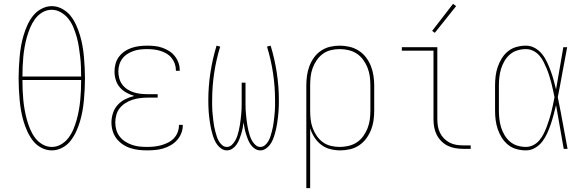

<svg xmlns="http://www.w3.org/2000/svg" viewBox="-20 -776 3040 1001"><path d="M250 8Q222 8 196 -5.5Q170 -19 152.5 -41.5Q135 -64 123 -90Q111 -116 103 -143Q95 -170 90 -198Q85 -226 82.5 -254Q80 -282 78.5 -310.5Q77 -339 77 -368Q77 -396 78.5 -424.5Q80 -453 82.5 -481Q85 -509 90 -537Q95 -565 103 -592Q111 -619 123 -645.5Q135 -672 152.5 -694Q170 -716 196 -730Q222 -744 250 -744Q278 -744 304 -730Q330 -716 347.5 -694Q365 -672 377 -645.5Q389 -619 397 -592Q405 -565 410 -537Q415 -509 417.5 -481Q420 -453 421.5 -424.5Q423 -396 423 -367Q423 -339 421.5 -310.5Q420 -282 417.5 -254Q415 -226 410 -198Q405 -170 397 -143Q389 -116 377 -90Q365 -64 347.5 -41.5Q330 -19 304 -5.5Q278 8 250 8ZM97 -377H403Q403 -403 402 -429Q401 -455 398 -480.5Q395 -506 391 -532Q387 -558 380 -583Q373 -608 363 -632.5Q353 -657 337 -677.5Q321 -698 298 -711.5Q275 -725 249 -725Q223 -725 200 -711Q177 -697 162 -676Q147 -655 137 -631Q127 -607 120 -582Q113 -557 108.5 -531.5Q104 -506 101.5 -480Q99 -454 98 -428Q97 -402 97 -377ZM250 -10Q276 -10 299 -23.5Q322 -37 337.5 -58Q353 -79 363 -103Q373 -127 380 -152.5Q387 -178 391.5 -203.5Q396 -229 398.5 -255Q401 -281 402 -307Q403 -333 403 -359H97Q97 -333 98 -307Q99 -281 101.5 -255Q104 -229 108.5 -203.5Q113 -178 120 -152.5Q127 -127 137 -103Q147 -79 162.5 -58Q178 -37 201 -23.5Q224 -10 250 -10Z M747 8Q725 8 703 5.5Q681 3 659.5 -4Q638 -11 619.5 -23.5Q601 -36 587.5 -53.5Q574 -71 567.5 -93Q561 -115 561 -137Q561 -162 569 -186.5Q577 -211 594 -229.5Q611 -248 633.5 -259Q656 -270 680 -276Q659 -282 639 -293Q619 -304 604.5 -321Q590 -338 583.5 -359.5Q577 -381 577 -403Q577 -424 582.5 -444Q588 -464 600.5 -480.5Q613 -497 630 -508.5Q647 -520 666.5 -526.5Q686 -533 706.5 -535.5Q727 -538 747 -538Q767 -538 786.5 -536Q806 -534 825 -527.5Q844 -521 861 -510.5Q878 -500 890.5 -484.5Q903 -469 910 -450Q917 -431 917 -411Q917 -410 917 -409Q917 -408 917 -407H897Q897 -408 897 -409Q897 -410 897 -411Q897 -428 891 -444.5Q885 -461 874 -474.5Q863 -488 847.5 -497Q832 -506 815.5 -511Q799 -516 781.5 -518Q764 -520 747 -520Q729 -520 711 -518Q693 -516 676 -510Q659 -504 644 -494.5Q629 -485 618 -470.5Q607 -456 602 -438.5Q597 -421 597 -403Q597 -385 602 -367Q607 -349 618 -334.5Q629 -320 644.5 -310Q660 -300 677.5 -294.5Q695 -289 713.5 -287Q732 -285 750 -285H802V-267H750Q730 -267 710 -264.5Q690 -262 671 -256Q652 -250 634.5 -239Q617 -228 604.5 -212.5Q592 -197 586.5 -177Q581 -157 581 -137Q581 -118 586.5 -98.5Q592 -79 604.5 -63.5Q617 -48 633.5 -37.5Q650 -27 669 -20.5Q688 -14 707.5 -12Q727 -10 747 -10Q766 -10 784.5 -12Q803 -14 821 -19Q839 -24 856 -32.5Q873 -41 886 -54.5Q899 -68 906 -86Q913 -104 913 -122Q913 -123 913 -123.5Q913 -124 913 -125H933Q933 -124 933 -123.5Q933 -123 933 -122Q933 -101 925 -81Q917 -61 902.5 -45Q888 -29 869.5 -18.5Q851 -8 831 -2Q811 4 789.5 6Q768 8 747 8Z M1163 8Q1148 8 1135 -0.5Q1122 -9 1113 -21Q1104 -33 1098 -47Q1092 -61 1088 -75Q1084 -89 1080.5 -104Q1077 -119 1075 -133.5Q1073 -148 1071 -163Q1069 -178 1068 -193Q1067 -208 1066.5 -223Q1066 -238 1066 -253Q1066 -325 1077 -397Q1088 -469 1109 -538L1128 -533Q1107 -465 1096.5 -394.5Q1086 -324 1086 -253Q1086 -239 1086 -225.5Q1086 -212 1087 -198.5Q1088 -185 1089.5 -171.5Q1091 -158 1092.5 -144.5Q1094 -131 1096.5 -117.5Q1099 -104 1102.5 -91Q1106 -78 1110 -65Q1114 -52 1121 -40Q1128 -28 1138.5 -19Q1149 -10 1163 -10Q1177 -10 1188 -20Q1199 -30 1206 -42.5Q1213 -55 1217.5 -68.5Q1222 -82 1225 -95.5Q1228 -109 1230.5 -123.5Q1233 -138 1234.5 -152Q1236 -166 1237.5 -180Q1239 -194 1239.5 -208Q1240 -222 1240 -236.5Q1240 -251 1240 -265V-345H1260V-265Q1260 -251 1260 -236.5Q1260 -222 1260.5 -208Q1261 -194 1262.5 -180Q1264 -166 1265.5 -152Q1267 -138 1269.5 -123.5Q1272 -109 1275 -95.5Q1278 -82 1282.5 -68.5Q1287 -55 1294 -42.5Q1301 -30 1312 -20Q1323 -10 1337 -10Q1351 -10 1361.5 -19Q1372 -28 1379 -40Q1386 -52 1390 -65Q1394 -78 1397.5 -91Q1401 -104 1403.5 -117.5Q1406 -131 1407.5 -144.5Q1409 -158 1410.5 -171.5Q1412 -185 1413 -198.5Q1414 -212 1414 -225.5Q1414 -239 1414 -253Q1414 -324 1403.5 -394.5Q1393 -465 1372 -533L1391 -538Q1412 -469 1423 -397Q1434 -325 1434 -253Q1434 -238 1433.5 -223Q1433 -208 1432 -193Q1431 -178 1429 -163Q1427 -148 1425 -133.5Q1423 -119 1419.5 -104Q1416 -89 1412 -75Q1408 -61 1402 -47Q1396 -33 1387 -21Q1378 -9 1365 -0.5Q1352 8 1337 8Q1337 8 1337 8Q1337 8 1337 8Q1322 8 1309 -0.5Q1296 -9 1287 -22Q1278 -35 1272.5 -49Q1267 -63 1262.5 -77.5Q1258 -92 1255 -107Q1252 -122 1250 -138Q1248 -122 1245 -107Q1242 -92 1237.5 -77.5Q1233 -63 1227.5 -49Q1222 -35 1213 -22Q1204 -9 1191 -0.5Q1178 8 1163 8Q1163 8 1163 8Q1163 8 1163 8Z M1577 205V-330Q1577 -356 1580.5 -381.5Q1584 -407 1593 -431Q1602 -455 1617 -476Q1632 -497 1653.5 -511.5Q1675 -526 1700 -532Q1725 -538 1751 -538Q1777 -538 1802.5 -532Q1828 -526 1850 -512Q1872 -498 1888 -477Q1904 -456 1913.5 -432Q1923 -408 1927 -382Q1931 -356 1931 -330V-200Q1931 -174 1927.5 -148.5Q1924 -123 1914.5 -99Q1905 -75 1889.5 -54Q1874 -33 1852.5 -18.5Q1831 -4 1805.5 2Q1780 8 1754 8Q1728 8 1702 1.5Q1676 -5 1655 -21Q1634 -37 1619.5 -59.5Q1605 -82 1597 -107V205ZM1751 -10Q1774 -10 1797.5 -15.5Q1821 -21 1840.5 -34Q1860 -47 1874 -66.5Q1888 -86 1896.5 -108Q1905 -130 1908 -153Q1911 -176 1911 -200V-330Q1911 -354 1908 -377Q1905 -400 1896.5 -422Q1888 -444 1874 -463.5Q1860 -483 1840.5 -496Q1821 -509 1797.5 -514.5Q1774 -520 1751 -520Q1728 -520 1705 -514.5Q1682 -509 1663.5 -495.5Q1645 -482 1631.5 -462.5Q1618 -443 1610 -421Q1602 -399 1599.5 -376Q1597 -353 1597 -330V-200Q1597 -177 1599.5 -154Q1602 -131 1610 -109Q1618 -87 1631.5 -67.5Q1645 -48 1663.5 -34.5Q1682 -21 1705 -15.5Q1728 -10 1751 -10Z M2395 0Q2374 0 2353.5 -3.5Q2333 -7 2314.5 -16Q2296 -25 2281 -40Q2266 -55 2256.5 -74Q2247 -93 2243.5 -113.5Q2240 -134 2240 -155V-512H2075V-530H2260V-155Q2260 -136 2263 -118Q2266 -100 2274 -83.5Q2282 -67 2295 -54Q2308 -41 2324 -32.5Q2340 -24 2358.5 -21Q2377 -18 2395 -18H2434V0ZM2247 -605 2233 -615 2342 -756 2358 -744Z M2722 8Q2698 8 2673.5 1.5Q2649 -5 2629.5 -20.5Q2610 -36 2596.5 -57.5Q2583 -79 2575 -102.5Q2567 -126 2564 -150.5Q2561 -175 2561 -200V-330Q2561 -355 2564 -379.5Q2567 -404 2575 -427.5Q2583 -451 2596.5 -472.5Q2610 -494 2629.5 -509.5Q2649 -525 2673.5 -531.5Q2698 -538 2722 -538Q2747 -538 2769 -525.5Q2791 -513 2806.5 -493.5Q2822 -474 2832.5 -451Q2843 -428 2851.5 -405Q2860 -382 2866.5 -358Q2873 -334 2879 -310Q2889 -365 2898 -420Q2907 -475 2917 -530H2937Q2924 -465 2912.5 -399.5Q2901 -334 2888 -269Q2902 -202 2914 -134.5Q2926 -67 2939 0H2919Q2909 -57 2899 -114Q2889 -171 2879 -228Q2873 -203 2866.5 -178.5Q2860 -154 2852 -130Q2844 -106 2833.5 -82.5Q2823 -59 2808 -39Q2793 -19 2770.5 -5.5Q2748 8 2722 8ZM2722 -10Q2742 -10 2760.5 -19.5Q2779 -29 2792 -44.5Q2805 -60 2814 -78Q2823 -96 2830 -114.5Q2837 -133 2843 -152Q2849 -171 2854 -190.5Q2859 -210 2863 -229.5Q2867 -249 2871 -269Q2867 -288 2863 -307Q2859 -326 2854 -345Q2849 -364 2843 -383Q2837 -402 2829.5 -420Q2822 -438 2813 -455.5Q2804 -473 2791 -487.5Q2778 -502 2760 -511Q2742 -520 2722 -520Q2700 -520 2678 -513.5Q2656 -507 2639 -492.5Q2622 -478 2610.5 -458.5Q2599 -439 2592.5 -418Q2586 -397 2583.5 -374.5Q2581 -352 2581 -330V-200Q2581 -178 2583.5 -155.5Q2586 -133 2592.5 -112Q2599 -91 2610.5 -71.5Q2622 -52 2639 -37.5Q2656 -23 2678 -16.5Q2700 -10 2722 -10Z"/></svg>

Font: Iosevka Slab Thin
Style: Regular
Weight: 100
Monospace: yes
Designer: Belleve Invis
Foundry: Belleve Invis
Version: Version 11.1.0; ttfautohint (v1.8.3)